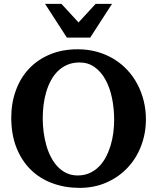

<svg xmlns="http://www.w3.org/2000/svg" viewBox="-20 -937 796 974"><path d="M559.1 -328.1Q559.1 -386.7 548.1 -439.7Q537.1 -492.7 515.1 -532.7Q493.2 -572.8 460.2 -596.4Q427.2 -620.1 383.8 -620.1Q349.1 -620.1 321.8 -608.4Q294.4 -596.7 273.7 -576.4Q252.9 -556.2 238.3 -528.8Q223.6 -501.5 214.4 -470Q205.1 -438.5 200.9 -404.5Q196.8 -370.6 196.8 -336.9Q196.8 -301.3 201.4 -266.1Q206.1 -231 215.3 -198.7Q224.6 -166.5 239.3 -138.7Q253.9 -110.8 273.4 -90.6Q293 -70.3 318.1 -58.6Q343.3 -46.9 374 -46.9Q407.2 -46.9 434.1 -58.8Q460.9 -70.8 481.4 -91.3Q502 -111.8 516.6 -139.2Q531.2 -166.5 540.8 -197.8Q550.3 -229 554.7 -262.5Q559.1 -295.9 559.1 -328.1ZM720.2 -332Q720.2 -260.3 696 -197Q671.9 -133.8 627.4 -86.4Q583 -39.1 521 -11.5Q459 16.1 383.8 16.1Q309.1 16.1 245.4 -7.6Q181.6 -31.2 135.5 -76.7Q89.4 -122.1 63.2 -188.5Q37.1 -254.9 37.1 -339.8Q37.1 -413.6 60.1 -477.3Q83 -541 126.2 -587.4Q169.4 -633.8 232.2 -660.4Q294.9 -687 375 -687Q426.8 -687 472.7 -674.1Q518.6 -661.1 556.9 -637.9Q595.2 -614.7 625.5 -582.3Q655.8 -549.8 676.8 -510.3Q697.8 -470.7 709 -425.5Q720.2 -380.4 720.2 -332ZM437.5 -746.1H319.3L208.5 -917.5H291.5L378.4 -823.2L465.3 -917.5H548.3Z"/></svg>

Font: Charis SIL
Style: Bold
Weight: 700
Foundry: SIL International
Version: Version 4.112